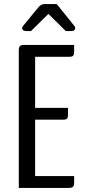

<svg xmlns="http://www.w3.org/2000/svg" viewBox="-20 -920 429 940"><path d="M288 -334C309 -334 313 -340 313 -361V-392H152V-642H318C339 -642 343 -648 343 -669V-700H99C78 -700 72 -694 72 -673V0H316C337 0 343 -6 343 -27V-58H152V-334ZM258 -900H199C186 -900 177 -895 166 -882L93 -793C84 -782 89 -768 108 -768H132L217 -852L302 -768H329C348 -768 353 -782 344 -793Z"/></svg>

Font: Rationale One
Style: Regular
Weight: 400
Designer: Cyreal (www.cyreal.org)
Foundry: Cyreal (www.cyreal.org)
Version: Version 1.001